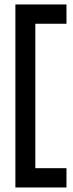

<svg xmlns="http://www.w3.org/2000/svg" viewBox="-20 -728 323 848"><path d="M48 14.8V-708.3H136V14.8ZM48 100V14.8H273.6V100ZM136 -623.1V-708.3H273.6V-623.1Z"/></svg>

Font: Foldit Thin
Style: Regular
Weight: 100
Designer: Sophia Tai
Foundry: Sophia Tai
Version: Version 1.003